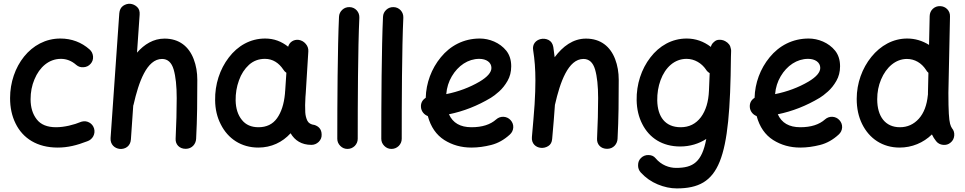

<svg xmlns="http://www.w3.org/2000/svg" viewBox="-20 -753 5239 1042"><path d="M471.7 -406.7C481.9 -418 486.3 -431.6 484.9 -447.3C483.4 -462.4 477.1 -475.1 465.8 -484.9C422.4 -523.4 368.7 -543.9 307.6 -543.9C146.5 -543.9 34.7 -390.6 34.7 -220.7C34.7 -169.4 44.4 -123.5 64.5 -83C104 -2 182.1 47.9 293 47.9C348.1 47.9 397 35.6 453.6 13.7C482.4 4.4 499 -25.9 490.7 -55.2C486.3 -69.8 477.5 -81.1 463.9 -88.4C450.2 -95.7 436 -96.7 421.4 -92.3C380.4 -75.2 329.1 -62.5 284.2 -62.5C236.3 -62.5 201.2 -76.7 179.2 -105.5C157.2 -133.8 146 -169.9 146 -214.4C146 -252.9 152.8 -289.1 167 -322.3C194.3 -388.7 245.6 -433.6 310.5 -433.6C340.8 -433.6 368.7 -422.9 393.6 -400.9C404.8 -391.1 418.5 -386.7 434.1 -388.2C449.2 -389.2 461.9 -395.5 471.7 -406.7Z M630.4 55.2C659.2 57.6 688 40.5 690.4 3.9L703.1 -179.7C704.1 -181.6 704.6 -183.6 705.1 -186C732.4 -306.2 776.4 -433.1 859.4 -433.1C890.1 -433.1 911.1 -414.1 922.4 -376C933.6 -337.4 939 -285.6 939 -220.7C939 -152.3 937 -82 933.1 0.5C931.6 29.3 952.1 54.7 987.8 54.7C1022.5 54.7 1043 27.8 1044.4 0.5C1050.3 -108.9 1050.8 -215.8 1050.8 -319.3C1050.8 -360.4 1044.4 -397.9 1031.2 -432.1C1005.4 -500 953.1 -543.5 873 -543.5C813 -543.5 763.2 -512.7 723.6 -467.3L737.8 -672.9C739.3 -690.9 734.9 -705.1 724.1 -715.3C712.9 -725.6 700.7 -731 687 -732.4C672.9 -733.4 660.2 -729.5 647.9 -721.2C635.7 -712.4 628.9 -698.7 627.4 -680.7L580.1 -3.9C577.6 31.7 603 52.7 630.4 55.2Z M1669.9 33.2C1685.1 33.2 1698.2 27.8 1709.5 17.1C1720.7 5.9 1726.1 -6.8 1725.6 -22C1725.6 -54.7 1706.1 -68.4 1687 -74.7C1667 -77.1 1654.3 -85 1647.9 -98.1C1641.6 -111.3 1637.7 -126.5 1636.7 -143.6C1635.3 -163.6 1635.7 -199.7 1637.7 -227.1C1638.2 -233.4 1638.7 -239.3 1639.2 -245.6L1653.3 -474.1C1654.3 -488.8 1649.9 -502.4 1639.6 -514.6C1629.4 -526.9 1616.2 -534.2 1601.1 -536.6C1574.2 -540 1550.3 -524.4 1543.9 -499.5C1507.3 -528.3 1467.3 -543.9 1418.9 -543.9C1338.4 -543.9 1270 -504.4 1221.7 -440.9C1172.9 -377.4 1146 -294.9 1147.5 -209C1147.9 -160.6 1158.2 -116.7 1178.2 -78.1C1217.3 0 1289.6 47.9 1381.8 47.9C1452.6 47.9 1512.7 19 1557.1 -29.8C1580.1 9.3 1616.7 33.2 1669.9 33.2ZM1382.8 -62.5C1343.8 -62.5 1313.5 -75.7 1292.5 -102.5C1271 -128.9 1259.8 -164.1 1258.8 -207.5C1258.3 -246.1 1264.2 -282.2 1276.9 -316.9C1289.1 -351.6 1307.6 -379.4 1331.5 -401.4C1355.5 -422.9 1384.3 -433.6 1418 -433.6C1460.4 -433.6 1493.7 -411.1 1517.1 -376C1521.5 -368.7 1526.9 -362.8 1534.2 -357.9L1527.8 -261.2C1527.8 -259.8 1527.8 -257.8 1527.3 -256.3C1526.9 -254.9 1526.9 -252.9 1526.9 -251C1526.9 -248.5 1526.9 -246.1 1526.4 -243.7C1521 -188 1506.8 -144 1483.4 -111.3C1460 -78.6 1426.3 -62.5 1382.8 -62.5Z M1877.4 -714.4C1862.3 -714.8 1849.1 -710.4 1837.9 -700.2C1826.7 -689.9 1820.3 -676.8 1819.8 -661.6C1812 -494.1 1810.5 -190.4 1810.5 0C1810.5 15.1 1815.9 27.8 1827.1 39.1C1837.9 49.8 1850.6 55.2 1865.7 55.2C1880.9 55.2 1894 49.8 1905.3 39.1C1916 27.8 1921.4 15.1 1921.4 0C1921.4 -189.5 1922.4 -493.7 1930.2 -656.7C1930.7 -671.9 1926.3 -685.5 1916 -696.8C1905.8 -708 1892.6 -713.9 1877.4 -714.4Z M2116.2 -714.4C2101.1 -714.8 2087.9 -710.4 2076.7 -700.2C2065.4 -689.9 2059.1 -676.8 2058.6 -661.6C2050.8 -494.1 2049.3 -190.4 2049.3 0C2049.3 15.1 2054.7 27.8 2065.9 39.1C2076.7 49.8 2089.4 55.2 2104.5 55.2C2119.6 55.2 2132.8 49.8 2144 39.1C2154.8 27.8 2160.2 15.1 2160.2 0C2160.2 -189.5 2161.1 -493.7 2168.9 -656.7C2169.4 -671.9 2165 -685.5 2154.8 -696.8C2144.5 -708 2131.3 -713.9 2116.2 -714.4Z M2747.1 -22.9C2758.3 -33.2 2764.6 -45.9 2765.6 -61.5C2766.1 -76.7 2761.2 -89.8 2751 -101.1C2731 -123.5 2695.3 -125.5 2672.9 -105C2641.1 -76.7 2596.7 -62.5 2538.6 -62.5C2478 -62.5 2437.5 -85.9 2416.5 -132.8C2495.6 -148.9 2571.3 -178.7 2644 -222.2C2656.2 -229.5 2670.9 -240.7 2688.5 -256.3C2705.6 -271.5 2721.2 -291 2734.4 -314C2747.6 -336.9 2754.4 -363.3 2754.4 -393.1C2754.4 -426.8 2745.6 -455.1 2728 -477.5C2692.4 -522 2635.3 -543.9 2584 -543.9C2495.6 -543.9 2423.3 -504.4 2372.6 -442.4C2321.3 -380.4 2292.5 -301.8 2290.5 -222.2C2272 -210.4 2263.2 -193.8 2264.6 -171.9C2266.1 -148.9 2281.7 -130.4 2301.8 -123C2317.9 -64 2347.7 -21 2391.1 6.8C2434.6 34.2 2483.4 47.9 2538.6 47.9C2573.7 47.9 2609.4 43 2646 33.7C2682.6 24.4 2716.3 5.4 2747.1 -22.9ZM2581.1 -433.6C2618.7 -433.6 2647 -415 2647 -384.3C2647 -360.4 2625.5 -335.4 2583 -310.1C2528.8 -278.3 2467.8 -255.4 2401.9 -242.2C2404.8 -277.8 2415 -310.1 2432.1 -338.9C2466.3 -397 2520.5 -433.6 2581.1 -433.6Z M2866.7 -9.3C2863.3 26.4 2888.2 46.9 2915 49.3C2929.2 50.8 2942.9 47.4 2955.6 39.6C2968.3 31.7 2975.1 19 2976.6 1.5C2982.9 -70.8 2988.3 -131.3 2991.7 -184.6L2992.2 -186C3019.5 -306.2 3063.5 -433.1 3146.5 -433.1C3177.2 -433.1 3198.2 -414.1 3209.5 -376C3220.7 -337.4 3226.1 -285.6 3226.1 -220.7C3226.1 -152.3 3224.1 -82 3220.2 0.5C3218.8 29.3 3239.3 54.7 3274.9 54.7C3309.6 54.7 3330.1 27.8 3331.5 0.5C3337.4 -108.9 3337.9 -215.8 3337.9 -319.3C3337.9 -360.4 3331.5 -397.9 3318.4 -432.1C3292.5 -500 3240.2 -543.5 3160.2 -543.5C3089.8 -543.5 3033.7 -501 2990.2 -442.4C2988.3 -460.4 2985.8 -478.5 2982.9 -497.6C2979.5 -516.1 2971.2 -528.8 2957 -536.1C2942.9 -543 2928.2 -544.4 2914.1 -541C2889.2 -535.2 2867.7 -514.2 2873.5 -480.5C2881.8 -427.7 2885.7 -378.4 2885.7 -315.9C2885.7 -278.8 2884.3 -235.8 2881.3 -187C2877.9 -138.2 2873 -79.1 2866.7 -9.3Z M3885.3 -537.1C3873 -537.6 3862.8 -533.2 3854.5 -524.9C3846.2 -518.1 3840.3 -509.3 3837.9 -498.5C3798.3 -528.8 3754.4 -543.9 3706.5 -543.9C3626.5 -543.9 3558.1 -504.4 3509.8 -441.4C3460.9 -378.4 3433.6 -295.4 3435.1 -209C3436 -160.6 3446.3 -117.2 3465.8 -79.6C3504.4 -3.4 3575.7 42 3671.4 42C3724.6 42 3773.4 26.9 3813 1C3789.6 126.5 3741.7 158.2 3649.4 158.2C3611.8 158.2 3568.8 143.1 3537.6 105.5C3528.3 94.2 3516.1 88.9 3500 88.4C3483.9 87.9 3469.7 93.3 3458.5 104.5C3448.2 114.7 3442.9 127.4 3442.9 143.1C3442.4 158.2 3447.3 171.9 3457.5 183.1C3483.4 211.4 3513.7 232.9 3549.3 247.6C3584.5 262.2 3619.1 269.5 3652.8 269.5C3887.7 269.5 3941.9 118.2 3946.8 -442.9L3947.8 -474.1C3948.2 -479 3947.8 -483.9 3946.3 -488.8C3943.8 -506.3 3933.6 -520 3915.5 -529.8C3909.2 -533.2 3902.3 -535.6 3895 -536.6C3892.1 -537.1 3889.2 -537.1 3886.7 -537.1ZM3674.3 -62.5C3589.8 -62.5 3548.8 -119.6 3546.9 -207.5C3546.4 -246.6 3552.2 -283.2 3564.9 -317.9C3590.3 -386.7 3640.1 -433.6 3706.1 -433.6C3749.5 -433.6 3788.1 -409.7 3811 -376C3815.9 -367.7 3822.8 -361.3 3831.5 -356L3827.6 -261.2C3825.2 -201.2 3810.5 -152.8 3783.7 -116.7C3756.3 -80.6 3719.7 -62.5 3674.3 -62.5Z M4531.7 -22.9C4543 -33.2 4549.3 -45.9 4550.3 -61.5C4550.8 -76.7 4545.9 -89.8 4535.6 -101.1C4515.6 -123.5 4480 -125.5 4457.5 -105C4425.8 -76.7 4381.3 -62.5 4323.2 -62.5C4262.7 -62.5 4222.2 -85.9 4201.2 -132.8C4280.3 -148.9 4356 -178.7 4428.7 -222.2C4440.9 -229.5 4455.6 -240.7 4473.1 -256.3C4490.2 -271.5 4505.9 -291 4519 -314C4532.2 -336.9 4539.1 -363.3 4539.1 -393.1C4539.1 -426.8 4530.3 -455.1 4512.7 -477.5C4477.1 -522 4419.9 -543.9 4368.7 -543.9C4280.3 -543.9 4208 -504.4 4157.2 -442.4C4106 -380.4 4077.1 -301.8 4075.2 -222.2C4056.6 -210.4 4047.9 -193.8 4049.3 -171.9C4050.8 -148.9 4066.4 -130.4 4086.4 -123C4102.5 -64 4132.3 -21 4175.8 6.8C4219.2 34.2 4268.1 47.9 4323.2 47.9C4358.4 47.9 4394 43 4430.7 33.7C4467.3 24.4 4501 5.4 4531.7 -22.9ZM4365.7 -433.6C4403.3 -433.6 4431.6 -415 4431.6 -384.3C4431.6 -360.4 4410.2 -335.4 4367.7 -310.1C4313.5 -278.3 4252.4 -255.4 4186.5 -242.2C4189.5 -277.8 4199.7 -310.1 4216.8 -338.9C4251 -397 4305.2 -433.6 4365.7 -433.6Z M4903.3 -543.9C4826.7 -543.9 4758.8 -505.9 4709 -444.3C4659.2 -382.8 4629.4 -301.8 4629.4 -216.3C4629.4 -165 4639.2 -119.6 4658.7 -80.1C4697.8 -0.5 4770 47.9 4862.3 47.9C4929.2 47.9 4991.2 22 5037.6 -23.4C5043.9 -10.3 5051.3 2 5060.5 13.2C5069.8 24.9 5082.5 31.7 5098.1 33.2C5113.8 34.7 5127.4 30.8 5138.7 21C5150.4 11.7 5157.2 -1 5158.7 -16.6C5160.2 -32.2 5156.2 -45.9 5146.5 -57.1C5142.6 -62.5 5139.2 -70.3 5136.2 -81.1C5133.3 -91.8 5130.9 -109.9 5129.4 -135.7C5127.9 -161.6 5127 -199.2 5127 -249L5135.7 -663.6C5137.2 -694.3 5112.8 -719.2 5082 -719.7C5066.9 -720.2 5053.7 -715.3 5042.5 -705.1C5031.2 -694.3 5025.9 -681.2 5025.4 -666L5022 -509.3C4985.4 -532.2 4945.8 -543.9 4903.3 -543.9ZM4740.7 -214.4C4740.7 -252.9 4747.6 -288.6 4761.7 -321.8C4789.6 -388.2 4840.8 -433.1 4901.9 -433.1C4944.3 -433.1 4981.4 -411.1 5005.4 -374C5008.8 -367.7 5013.2 -362.3 5018.6 -357.9L5016.1 -250V-240.7C5015.6 -239.7 5015.6 -238.8 5015.6 -237.3C5010.3 -182.1 4994.1 -139.6 4966.8 -108.9C4939 -78.1 4904.8 -62.5 4863.8 -62.5C4785.2 -62.5 4740.7 -120.1 4740.7 -214.4Z"/></svg>

Font: Mikhak SemiBold
Style: Regular
Weight: 600
Designer: Amin Abedi
Version: Version 3.2